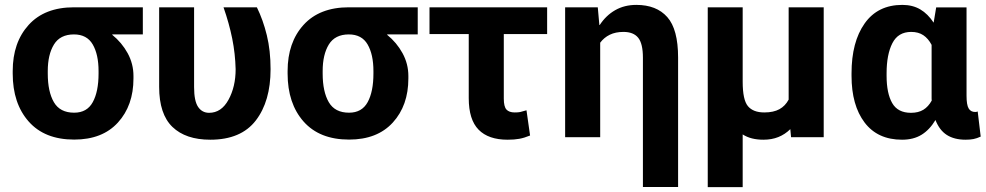

<svg xmlns="http://www.w3.org/2000/svg" viewBox="-20 -558 4012 781"><path d="M561 -418H437L436.5 -416.5Q475.6 -384.8 499.3 -341.6Q522.9 -298.3 522.9 -249V-238.8Q522.9 -128.9 459.7 -59.6Q396.5 9.8 281.7 9.8Q161.6 9.8 96.7 -63.7Q31.7 -137.2 31.7 -258.8V-269Q31.7 -385.3 96.7 -456.8Q161.6 -528.3 280.8 -528.3H561ZM174.3 -258.8Q174.3 -185.1 199.2 -142.3Q224.1 -99.6 281.7 -99.6Q334 -99.6 357.4 -142.6Q380.9 -185.5 380.9 -258.8V-269Q380.9 -336.4 357.2 -377.2Q333.5 -418 280.8 -418Q224.6 -418 199.5 -377Q174.3 -335.9 174.3 -269Z M769.5 -528.3V-203.6Q769.5 -147 785.9 -123Q802.2 -99.1 830.6 -99.1Q880.4 -99.1 909.4 -152.1Q938.5 -205.1 938.5 -276.4Q937 -339.4 924.6 -401.1Q912.1 -462.9 889.2 -528.3H1024.9Q1050.3 -476.6 1065.4 -414.6Q1080.6 -352.5 1080.6 -276.4Q1080.6 -146 1020.5 -67.9Q960.4 10.3 835.4 10.3Q735.4 10.3 681.4 -41.7Q627.4 -93.8 627.4 -204.6V-528.3Z M1679.2 -418H1555.2L1554.7 -416.5Q1593.8 -384.8 1617.4 -341.6Q1641.1 -298.3 1641.1 -249V-238.8Q1641.1 -128.9 1577.9 -59.6Q1514.6 9.8 1399.9 9.8Q1279.8 9.8 1214.8 -63.7Q1149.9 -137.2 1149.9 -258.8V-269Q1149.9 -385.3 1214.8 -456.8Q1279.8 -528.3 1398.9 -528.3H1679.2ZM1292.5 -258.8Q1292.5 -185.1 1317.4 -142.3Q1342.3 -99.6 1399.9 -99.6Q1452.1 -99.6 1475.6 -142.6Q1499 -185.5 1499 -258.8V-269Q1499 -336.4 1475.3 -377.2Q1451.7 -418 1398.9 -418Q1342.8 -418 1317.6 -377Q1292.5 -335.9 1292.5 -269Z M2205.6 -419.4H2029.3V-156.7Q2029.3 -124.5 2040 -112.5Q2050.8 -100.6 2073.7 -100.6Q2087.9 -100.6 2095.9 -102.3Q2104 -104 2121.6 -109.4L2136.2 -6.8Q2112.8 2.9 2092.5 6.6Q2072.3 10.3 2044.9 10.3Q1966.8 10.3 1926.8 -30.5Q1886.7 -71.3 1886.7 -158.7V-419.4H1727.1V-528.3H2205.6Z M2411.6 -528.3 2418 -456.5 2419.4 -456.1Q2444.8 -495.1 2482.4 -516.6Q2520 -538.1 2568.4 -538.1Q2650.4 -538.1 2694.3 -488.5Q2738.3 -439 2738.3 -323.7V202.6H2595.2V-323.2Q2595.2 -380.9 2575.9 -404.5Q2556.6 -428.2 2516.1 -428.2Q2483.9 -428.2 2460.4 -416.7Q2437 -405.3 2421.4 -384.3V0H2278.8V-528.3Z M3001 -528.3V-225.6Q3001 -151.4 3022.5 -126Q3043.9 -100.6 3088.9 -100.6Q3126.5 -100.6 3150.4 -113.8Q3174.3 -127 3188 -152.8V-528.3H3330.6V0H3197.8L3194.8 -32.7Q3172.9 -11.2 3146 -0.5Q3119.1 10.3 3085.4 10.3Q3060.1 10.3 3039.3 5.1Q3018.6 0 3001 -11.2V203.1H2858.9V-528.3Z M3911.6 -527.8V-168.5Q3911.6 -131.3 3920.2 -116.9Q3928.7 -102.5 3946.8 -102.5Q3949.7 -102.5 3952.1 -103Q3954.6 -103.5 3957 -104.5L3969.2 -2.4Q3953.6 4.9 3939.9 7.6Q3926.3 10.3 3907.7 10.3Q3861.8 10.3 3831.5 -9Q3801.3 -28.3 3785.2 -69.8Q3761.2 -29.8 3728.5 -9.8Q3695.8 10.3 3649.4 10.3Q3549.8 10.3 3496.8 -59.8Q3443.8 -129.9 3443.8 -249.5V-259.8Q3443.8 -387.2 3497.1 -462.6Q3550.3 -538.1 3650.4 -538.1Q3692.4 -538.1 3723.4 -519.8Q3754.4 -501.5 3777.8 -465.8L3788.1 -527.8ZM3586.4 -249.5Q3586.4 -178.7 3609.1 -138.9Q3631.8 -99.1 3685.5 -99.1Q3715.8 -99.1 3736.1 -111.6Q3756.3 -124 3770 -148.9Q3769.5 -152.8 3769.5 -157Q3769.5 -161.1 3769.5 -168.5V-375.5Q3755.9 -401.4 3735.8 -414.8Q3715.8 -428.2 3686.5 -428.2Q3633.3 -428.2 3609.9 -382.3Q3586.4 -336.4 3586.4 -259.8Z"/></svg>

Font: Roboto Web
Style: Bold
Weight: 700
Designer: Google
Version: Version 1.200310; 2013